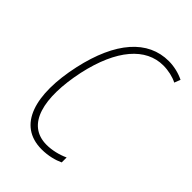

<svg xmlns="http://www.w3.org/2000/svg" viewBox="-171 -608 689 689"><g transform="rotate(45 173.5 -263.5)"><path d="M171 10C204 10 234 2 255 -8V-33C229 -21 199 -14 172 -14C69 -14 43 -126 76 -283C109 -434 179 -512 267 -512C292 -512 319 -506 338 -496L347 -519C325 -530 297 -537 270 -537C164 -537 87 -450 51 -287C13 -113 48 10 171 10Z"/></g></svg>

Font: Noto Sans Condensed Thin
Style: Italic
Weight: 100
Width: 3
Italic angle: -12°
Designer: Monotype Design Team
Foundry: Monotype Imaging Inc.
Version: Version 2.013